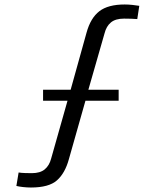

<svg xmlns="http://www.w3.org/2000/svg" viewBox="-20 -828 694 856"><path d="M118 8Q101 8 83 6Q65 4 53 1L63 -59Q75 -57 92 -56.5Q109 -56 122 -56Q159 -56 179.5 -73Q200 -90 208 -121L281 -379H172V-428H295L366 -683Q384 -748 423 -778Q462 -808 536 -808Q553 -808 571 -806Q589 -804 601 -802L592 -743Q565 -745 533 -745Q495 -745 474.5 -728Q454 -711 446 -679L374 -428H509V-379H361L287 -118Q270 -56 234 -24Q198 8 118 8Z"/></svg>

Font: Big Shoulders Text
Style: Regular
Weight: 400
Designer: Patric King
Foundry: XO Type Co
Version: Version 1.000; ttfautohint (v1.8.2)